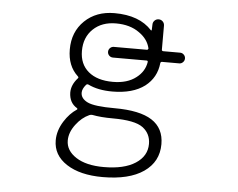

<svg xmlns="http://www.w3.org/2000/svg" viewBox="-53 -620 1106 891"><g transform="rotate(5 500.0 -174.5)"><path d="M383.8 -76.2Q377 -77.1 370.1 -74.2Q335 -58.6 308.6 -23.4Q280.3 13.7 280.3 51.8Q280.3 98.6 327.6 129.4Q375 160.2 457 160.2Q551.8 160.2 604.5 126Q657.2 91.8 657.2 35.2Q657.2 -12.7 620.1 -40.5Q583 -68.4 479.5 -68.4Q422.9 -68.4 383.8 -76.2ZM456.1 -349.6Q445.3 -349.6 438 -356.9Q430.7 -364.3 430.7 -374.5Q430.7 -384.8 438 -392.1Q445.3 -399.4 456.1 -399.4H610.4Q612.3 -399.4 614.3 -401.9Q616.2 -404.3 616.2 -406.2Q606.4 -449.2 565.4 -477.5Q522.5 -508.8 456.5 -508.8Q390.6 -508.8 350.1 -470.2Q309.6 -431.6 309.6 -368.2Q309.6 -306.6 350.6 -272Q391.6 -237.3 464.8 -237.3Q532.2 -237.3 573.2 -269.5Q611.3 -298.8 618.2 -342.8Q619.1 -349.6 612.3 -349.6ZM625 -518.6Q625 -529.3 632.8 -537.1Q640.6 -544.9 651.9 -544.9Q663.1 -544.9 670.9 -537.1Q678.7 -529.3 678.7 -517.6V-406.2Q678.7 -399.4 686.5 -399.4H764.6Q774.4 -399.4 781.7 -392.1Q789.1 -384.8 789.1 -374.5Q789.1 -364.3 781.7 -356.9Q774.4 -349.6 764.6 -349.6H684.6Q677.7 -349.6 676.8 -342.8Q669.9 -275.4 617.2 -234.4Q561.5 -192.4 465.8 -192.4Q399.4 -192.4 353.5 -214.8Q346.7 -217.8 341.8 -211.9Q325.2 -192.4 325.2 -174.8Q325.2 -147.5 357.4 -131.8Q389.6 -116.2 484.4 -116.2Q601.6 -116.2 658.2 -79.6Q714.8 -43 714.8 31.2Q714.8 113.3 647 160.2Q579.1 207 456.1 207Q350.6 207 287.6 166Q224.6 125 224.6 55.7Q224.6 10.7 252 -33.2Q277.3 -73.2 310.5 -94.7Q312.5 -95.7 312 -98.1Q311.5 -100.6 309.6 -101.6Q273.4 -123 272.5 -170.9Q272.5 -207 301.8 -239.3Q306.6 -244.1 300.8 -249Q252.9 -293 252.9 -370.1Q252.9 -452.1 306.6 -503.9Q360.4 -555.7 445.3 -555.7Q561.5 -555.7 620.1 -491.2Q621.1 -490.2 622.6 -490.7Q624 -491.2 624 -493.2Z"/></g></svg>

Font: Rounded Mgen+ 1mn light
Style: Regular
Weight: 200
Designer: [Source Han Sans]
Ryoko NISHIZUKA  (kana & ideographs); Paul D. Hunt (Latin, Greek & Cyrillic); Wenlong ZHANG  (bopomofo
Version: Version 1.059.20150602